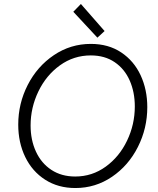

<svg xmlns="http://www.w3.org/2000/svg" viewBox="-20 -950 802 977"><path d="M72.8 -315.9Q72.8 -423.3 121.1 -517.8Q169.4 -612.3 254.2 -669.4Q338.9 -726.6 442.4 -726.6Q531.7 -726.6 596.7 -683.3Q661.6 -640.1 695.6 -566.9Q729.5 -493.7 729.5 -404.8Q729.5 -296.9 681.6 -202.1Q633.8 -107.4 549.8 -50.3Q465.8 6.8 363.3 6.8Q275.9 6.8 210 -35.4Q144 -77.6 108.4 -151.1Q72.8 -224.6 72.8 -315.9ZM666 -408.2Q666 -481 640.1 -540Q614.3 -599.1 563.7 -633.5Q513.2 -668 441.9 -668Q355 -668 284.9 -617.4Q214.8 -566.9 175.3 -484.6Q135.7 -402.3 135.7 -311.5Q135.7 -237.3 163.1 -178.2Q190.4 -119.1 241.7 -85.4Q293 -51.8 362.8 -51.8Q448.7 -51.8 518.1 -102.1Q587.4 -152.3 626.7 -234.6Q666 -316.9 666 -408.2ZM353 -890.1 391.6 -929.7 512.2 -792 475.6 -758.3Z"/></svg>

Font: Reddit Sans Chocolate Light
Style: Italic
Weight: 300
Italic angle: -11.25°
Designer: Stephen Hutchings
Version: Version 1.013